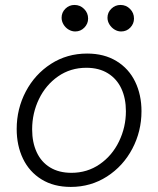

<svg xmlns="http://www.w3.org/2000/svg" viewBox="-20 -736 629 764"><path d="M46.4 -222.7Q46.4 -302.7 82.5 -371.6Q118.7 -440.4 182.6 -481.7Q246.6 -522.9 326.7 -522.9Q394.5 -522.9 443.6 -492.9Q492.7 -462.9 517.8 -410.9Q543 -358.9 543 -293.5Q543 -213.4 506.6 -144.3Q470.2 -75.2 405.8 -33.7Q341.3 7.8 261.7 7.8Q193.8 7.8 145.3 -22.2Q96.7 -52.2 71.5 -104.5Q46.4 -156.7 46.4 -222.7ZM481 -293.5Q481 -344.7 462.9 -383.5Q444.8 -422.4 409.4 -444.3Q374 -466.3 323.7 -466.3Q260.3 -466.3 211.2 -432.1Q162.1 -397.9 135 -341.8Q107.9 -285.6 107.9 -221.2Q107.9 -169.4 126 -130.4Q144 -91.3 179.2 -69.8Q214.4 -48.3 264.2 -48.3Q327.1 -48.3 376.7 -82.5Q426.3 -116.7 453.6 -173.3Q481 -230 481 -293.5ZM407.7 -665.5Q407.7 -686.5 423.1 -701.4Q438.5 -716.3 459.5 -716.3Q481.9 -716.3 497.6 -700.4Q513.2 -684.6 513.2 -662.1Q513.2 -641.6 498.5 -626.2Q483.9 -610.8 461.9 -610.8Q448.2 -610.8 435.8 -618.4Q423.3 -626 415.5 -638.7Q407.7 -651.4 407.7 -665.5ZM225.1 -665.5Q225.1 -686.5 240.2 -701.4Q255.4 -716.3 276.4 -716.3Q298.8 -716.3 314.7 -700.4Q330.6 -684.6 330.6 -662.1Q330.6 -641.6 315.7 -626.2Q300.8 -610.8 279.3 -610.8Q265.6 -610.8 252.9 -618.4Q240.2 -626 232.7 -638.7Q225.1 -651.4 225.1 -665.5Z"/></svg>

Font: Reddit Sans Chocolate Light
Style: Italic
Weight: 300
Italic angle: -11.25°
Designer: Stephen Hutchings
Version: Version 1.013